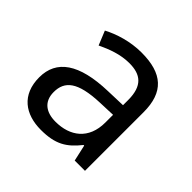

<svg xmlns="http://www.w3.org/2000/svg" viewBox="-142 -690 846 846"><g transform="rotate(45 280.5 -267.5)"><path d="M288 -545C218 -545 152 -524 105 -499L132 -433C176 -454 227 -474 283 -474C353 -474 394 -444 394 -355V-323L303 -320C128 -315 46 -256 46 -149C46 -40 118 10 215 10C305 10 348 -17 395 -76H399L416 0H480V-365C480 -490 418 -545 288 -545ZM314 -259 393 -262V-214C393 -110 325 -61 235 -61C177 -61 137 -88 137 -148C137 -216 180 -254 314 -259Z"/></g></svg>

Font: Noto Sans Bengali
Style: Regular
Weight: 400
Designer: Jelle Bosma - Monotype Design Team
Foundry: Monotype Imaging Inc.
Version: Version 2.003